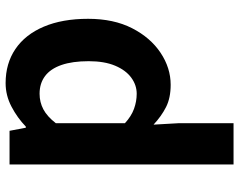

<svg xmlns="http://www.w3.org/2000/svg" viewBox="-104 -734 852 684"><g transform="rotate(90 322.0 -392.0)"><path d="M276 14Q206 14 154.5 -21Q103 -56 75 -122Q47 -188 47 -280Q47 -371 80.5 -436.5Q114 -502 168 -538Q222 -574 282 -574Q329 -574 361.5 -557.5Q394 -541 424 -513L419 -601V-798H566V0H446L435 -58H431Q400 -28 360 -7Q320 14 276 14ZM314 -107Q344 -107 369.5 -120.5Q395 -134 419 -165V-411Q394 -434 367.5 -443.5Q341 -453 314 -453Q283 -453 256.5 -433.5Q230 -414 214 -376Q198 -338 198 -282Q198 -224 211.5 -185Q225 -146 251 -126.5Q277 -107 314 -107Z"/></g></svg>

Font: Noto Sans JP Thin
Style: Bold
Weight: 700
Version: Version 2.004-H2;hotconv 1.0.118;makeotfexe 2.5.65603